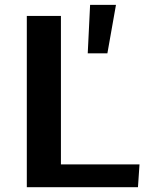

<svg xmlns="http://www.w3.org/2000/svg" viewBox="-20 -777 604 797"><path d="M91.3 0V-710.9H232.9V-94.7H559.1L552.7 0ZM344.2 -555.7 354 -756.8H461.4L425.8 -555.7Z"/></svg>

Font: Comme SemiBold
Style: Regular
Weight: 600
Version: Version 1.000;gftools[0.9.27]